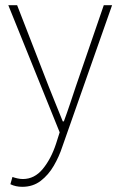

<svg xmlns="http://www.w3.org/2000/svg" viewBox="-20 -498 464 740"><path d="M66 222Q40 222 20 212L28 184Q36 187 47 189.5Q58 192 68 192Q113 192 145 153Q177 114 196 56L210 12L12 -478H46L168 -164Q180 -134 194.5 -98Q209 -62 222 -30H226Q238 -62 250 -98Q262 -134 272 -164L380 -478H412L220 68Q208 105 187.5 140.5Q167 176 137 199Q107 222 66 222Z"/></svg>

Font: Assistant ExtraLight
Style: Regular
Weight: 200
Designer: Hebrew By Ben Nathan, Latin by Paul Hunt
Version: Version 3.000